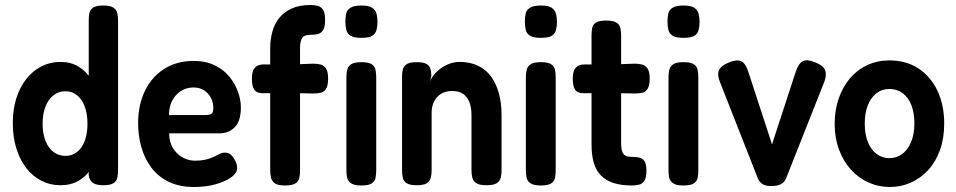

<svg xmlns="http://www.w3.org/2000/svg" viewBox="-20 -730 3815 766"><path d="M221 9Q180 9 145 -9Q110 -27 84.5 -60Q59 -93 45 -138.5Q31 -184 31 -239Q31 -293 45 -337.5Q59 -382 84.5 -414.5Q110 -447 145 -465Q180 -483 221 -483Q262 -483 293 -464.5Q324 -446 344 -413Q364 -380 374 -335Q384 -290 385 -237Q385 -183 375 -138Q365 -93 345 -60Q325 -27 294 -9Q263 9 221 9ZM241 -108Q268 -108 288 -124Q308 -140 318.5 -169Q329 -198 329 -236Q329 -275 318.5 -304Q308 -333 288 -349.5Q268 -366 241 -366Q214 -366 193.5 -350Q173 -334 161.5 -305Q150 -276 150 -236Q150 -197 161.5 -168Q173 -139 194 -123.5Q215 -108 241 -108ZM392 9Q364 9 350.5 -0.5Q337 -10 334 -31V-647Q334 -664 336.5 -677.5Q339 -691 351.5 -699.5Q364 -708 392 -708Q420 -708 432.5 -699.5Q445 -691 448 -677.5Q451 -664 451 -647V-51Q451 -35 448 -21Q445 -7 432.5 1Q420 9 392 9Z M754 16Q695 16 652.5 -5Q610 -26 583 -62.5Q556 -99 543.5 -144.5Q531 -190 531 -239Q531 -311 558 -367Q585 -423 635 -455Q685 -487 753 -487Q800 -487 835.5 -470Q871 -453 894 -425.5Q917 -398 929 -365Q941 -332 941 -301Q941 -248 917 -223Q893 -198 855 -198H655Q655 -164 669.5 -140Q684 -116 707.5 -102.5Q731 -89 758 -89Q779 -89 794.5 -92Q810 -95 821.5 -99.5Q833 -104 842.5 -109Q852 -114 860 -117.5Q868 -121 876 -121Q888 -122 898 -115Q908 -108 916 -93Q922 -83 924 -75.5Q926 -68 926 -59Q926 -40 903 -23Q880 -6 841 5Q802 16 754 16ZM654 -271H799Q816 -271 823.5 -276Q831 -281 831 -300Q831 -322 821 -340.5Q811 -359 793.5 -370Q776 -381 752 -381Q723 -381 700.5 -366Q678 -351 666 -326.5Q654 -302 654 -271Z M1117 10Q1090 10 1077.5 2Q1065 -6 1061.5 -20.5Q1058 -35 1058 -51V-537Q1058 -572 1066.5 -603.5Q1075 -635 1094 -658.5Q1113 -682 1143.5 -696Q1174 -710 1219 -710Q1235 -710 1248 -706.5Q1261 -703 1269 -691Q1277 -679 1277 -650Q1277 -623 1269 -610Q1261 -597 1247.5 -594Q1234 -591 1218 -591Q1207 -591 1199 -588.5Q1191 -586 1186.5 -580Q1182 -574 1179.5 -563.5Q1177 -553 1177 -539V-49Q1177 -33 1174 -19.5Q1171 -6 1158 2Q1145 10 1117 10ZM1032 -473 1124 -472 1229 -476Q1246 -476 1259.5 -472.5Q1273 -469 1281 -456.5Q1289 -444 1289 -416Q1289 -390 1281.5 -377Q1274 -364 1261.5 -360.5Q1249 -357 1232 -357L1127 -359L1029 -358Q1004 -358 994.5 -372Q985 -386 985 -417Q985 -446 996.5 -459.5Q1008 -473 1032 -473Z M1421 10Q1394 10 1381 1.5Q1368 -7 1365 -20.5Q1362 -34 1362 -51V-423Q1362 -439 1365.5 -452.5Q1369 -466 1381.5 -474Q1394 -482 1422 -482Q1450 -482 1462.5 -474Q1475 -466 1478 -452Q1481 -438 1481 -421V-50Q1481 -33 1478 -19.5Q1475 -6 1462.5 2Q1450 10 1421 10ZM1421 -579Q1392 -579 1378.5 -587.5Q1365 -596 1361.5 -611Q1358 -626 1358 -644Q1358 -663 1361.5 -677Q1365 -691 1379 -699.5Q1393 -708 1422 -708Q1452 -708 1465 -699Q1478 -690 1482 -675.5Q1486 -661 1486 -642Q1486 -625 1482 -610Q1478 -595 1465 -587Q1452 -579 1421 -579Z M1642 9Q1615 9 1602.5 1Q1590 -7 1587 -21Q1584 -35 1584 -51V-426Q1584 -441 1587.5 -454Q1591 -467 1603.5 -474.5Q1616 -482 1643 -482Q1667 -482 1679 -476Q1691 -470 1695 -461Q1699 -452 1699.5 -443Q1700 -434 1701 -430L1696 -404Q1700 -418 1711.5 -432Q1723 -446 1739 -457.5Q1755 -469 1774 -476Q1793 -483 1814 -483Q1854 -483 1885.5 -468.5Q1917 -454 1938 -426Q1959 -398 1970 -359Q1981 -320 1981 -270V-50Q1981 -34 1977.5 -20.5Q1974 -7 1961.5 1Q1949 9 1921 9Q1893 9 1880.5 1Q1868 -7 1864.5 -21Q1861 -35 1861 -51V-271Q1861 -302 1852.5 -323Q1844 -344 1827.5 -355.5Q1811 -367 1784 -367Q1758 -367 1740 -356Q1722 -345 1712 -325.5Q1702 -306 1702 -279V-50Q1702 -34 1698.5 -20.5Q1695 -7 1683 1Q1671 9 1642 9Z M2137 10Q2110 10 2097 1.5Q2084 -7 2081 -20.5Q2078 -34 2078 -51V-423Q2078 -439 2081.5 -452.5Q2085 -466 2097.5 -474Q2110 -482 2138 -482Q2166 -482 2178.5 -474Q2191 -466 2194 -452Q2197 -438 2197 -421V-50Q2197 -33 2194 -19.5Q2191 -6 2178.5 2Q2166 10 2137 10ZM2137 -579Q2108 -579 2094.5 -587.5Q2081 -596 2077.5 -611Q2074 -626 2074 -644Q2074 -663 2077.5 -677Q2081 -691 2095 -699.5Q2109 -708 2138 -708Q2168 -708 2181 -699Q2194 -690 2198 -675.5Q2202 -661 2202 -642Q2202 -625 2198 -610Q2194 -595 2181 -587Q2168 -579 2137 -579Z M2501 10Q2458 10 2427.5 0Q2397 -10 2377.5 -30Q2358 -50 2349 -80.5Q2340 -111 2340 -153V-589Q2340 -607 2343 -620Q2346 -633 2358.5 -640.5Q2371 -648 2399 -648Q2426 -648 2439 -640Q2452 -632 2455 -618.5Q2458 -605 2458 -589V-159Q2458 -142 2460.5 -131.5Q2463 -121 2468 -115Q2473 -109 2481.5 -106.5Q2490 -104 2503 -104Q2520 -104 2532 -101Q2544 -98 2551.5 -86.5Q2559 -75 2559 -49Q2559 -21 2550.5 -8.5Q2542 4 2528.5 7Q2515 10 2501 10ZM2312 -473 2404 -472 2512 -476Q2528 -476 2541.5 -472.5Q2555 -469 2563.5 -456.5Q2572 -444 2572 -416Q2572 -390 2564.5 -377Q2557 -364 2544 -360.5Q2531 -357 2514 -357L2407 -359L2309 -358Q2284 -358 2274.5 -372Q2265 -386 2265 -417Q2265 -446 2276.5 -459.5Q2288 -473 2312 -473Z M2706 10Q2679 10 2666 1.5Q2653 -7 2650 -20.5Q2647 -34 2647 -51V-423Q2647 -439 2650.5 -452.5Q2654 -466 2666.5 -474Q2679 -482 2707 -482Q2735 -482 2747.5 -474Q2760 -466 2763 -452Q2766 -438 2766 -421V-50Q2766 -33 2763 -19.5Q2760 -6 2747.5 2Q2735 10 2706 10ZM2706 -579Q2677 -579 2663.5 -587.5Q2650 -596 2646.5 -611Q2643 -626 2643 -644Q2643 -663 2646.5 -677Q2650 -691 2664 -699.5Q2678 -708 2707 -708Q2737 -708 2750 -699Q2763 -690 2767 -675.5Q2771 -661 2771 -642Q2771 -625 2767 -610Q2763 -595 2750 -587Q2737 -579 2706 -579Z M3060 12Q3039 13 3025 6Q3011 -1 3004 -17L2853 -401Q2840 -432 2848.5 -450Q2857 -468 2886 -480Q2917 -493 2934.5 -487Q2952 -481 2964 -448L3060 -154L3155 -445Q3166 -477 3183 -486Q3200 -495 3235 -480Q3269 -466 3273.5 -445Q3278 -424 3266 -397L3116 -18Q3109 -2 3095 5Q3081 12 3060 12Z M3530 16Q3485 16 3445 -2Q3405 -20 3375 -53Q3345 -86 3327.5 -132.5Q3310 -179 3310 -236Q3310 -291 3326 -337Q3342 -383 3370.5 -417Q3399 -451 3439.5 -470Q3480 -489 3528 -489Q3595 -489 3644 -457Q3693 -425 3720 -368Q3747 -311 3747 -237Q3747 -178 3730 -131Q3713 -84 3683 -51.5Q3653 -19 3614 -1.5Q3575 16 3530 16ZM3528 -99Q3556 -99 3578.5 -115Q3601 -131 3614.5 -162.5Q3628 -194 3628 -238Q3628 -280 3616 -310.5Q3604 -341 3581.5 -358Q3559 -375 3528 -375Q3498 -375 3476 -357.5Q3454 -340 3442 -309.5Q3430 -279 3430 -237Q3430 -193 3443 -162Q3456 -131 3478.5 -115Q3501 -99 3528 -99Z"/></svg>

Font: Fredoka SemiCondensed Medium
Style: Regular
Weight: 500
Width: 4
Designer: Ben Nathan
Foundry: Milena B. Brandão, Ben Nathan
Version: Version 2.001